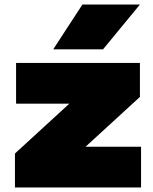

<svg xmlns="http://www.w3.org/2000/svg" viewBox="-20 -828 677 848"><path d="M46 0V-150L286 -370H51V-550H598V-400L358 -180H603V0ZM215 -610 344 -808H598L435 -610Z"/></svg>

Font: Encode Sans Expanded Expanded Black
Style: Regular
Weight: 900
Width: 7
Designer: Multiple Designers
Foundry: Impallari Type
Version: Version 3.000; ttfautohint (v1.8.3) -l 8 -r 50 -G 200 -x 14 